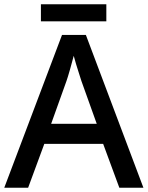

<svg xmlns="http://www.w3.org/2000/svg" viewBox="-20 -881 694 901"><path d="M540 0 464 -206H188L112 0H0L271 -717H383L653 0ZM362 -501Q359 -512 351.5 -534Q344 -556 337 -580Q330 -604 326 -619Q318 -588 308 -553Q298 -518 292 -501L220 -300H434ZM479 -861V-781H172V-861Z"/></svg>

Font: Noto Sans Gurmukhi Medium
Style: Regular
Weight: 500
Designer: Jelle Bosma - Monotype Design Team
Foundry: Monotype Imaging Inc.
Version: Version 2.004; ttfautohint (v1.8.4.7-5d5b)